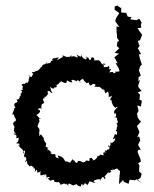

<svg xmlns="http://www.w3.org/2000/svg" viewBox="-20 -667 566 705"><path d="M421 -39 419 -22 418 -8 417 9 432 -6 435 1 452 8 456 -7 476 -5 483 -9 502 6 483 -6 496 -14 500 -29 491 -37V-47L492 -59L487 -68L497 -73L496 -82L485 -109L488 -117H497L487 -135L488 -137L495 -152L491 -166L484 -163L492 -182C489 -190 486 -197 483 -204L498 -221L492 -226L486 -235L483 -249L489 -260L484 -280L497 -276L501 -297L492 -301L494 -319L486 -328L500 -333L490 -345L487 -351L494 -373L488 -369L489 -384L497 -389L490 -409L494 -422L495 -424L501 -430L496 -444L491 -463V-468H498L486 -490L496 -503L492 -499L486 -517L494 -519L502 -539L491 -554L485 -564L499 -565L497 -575L500 -584L492 -598L481 -593L458 -596L463 -604L449 -606L443 -620L425 -621V-643L424 -637L411 -647L401 -643V-631L418 -619L406 -600L403 -589L418 -568L408 -570V-551L410 -534V-528L417 -517L411 -513L409 -498L418 -490L401 -473L417 -470L400 -457L412 -434L404 -436L416 -416L419 -405L401 -403L418 -387C417 -399 398 -395 405 -406C405 -398 406 -401 398 -398C391 -404 399 -404 381 -401C389 -416 392 -415 380 -412C380 -415 386 -423 376 -426C383 -420 372 -422 361 -420C362 -434 355 -440 368 -430C353 -426 352 -441 354 -431C350 -441 339 -451 352 -437C342 -448 345 -446 327 -445C327 -445 328 -440 325 -454C316 -459 316 -457 313 -447C300 -447 313 -458 295 -456C291 -458 305 -463 296 -449C288 -451 282 -452 278 -470C279 -457 281 -455 260 -467C273 -453 257 -457 264 -455C249 -465 243 -458 242 -458C245 -468 238 -461 238 -461C241 -458 237 -459 228 -458C227 -458 226 -456 210 -464C212 -456 205 -454 217 -464C210 -455 206 -456 190 -446C197 -454 183 -443 197 -456C181 -455 183 -453 183 -453C172 -455 166 -446 179 -442C164 -449 167 -436 164 -436C162 -436 150 -432 145 -433C157 -435 150 -439 150 -437C144 -425 140 -436 132 -423C138 -432 135 -423 135 -423C124 -416 131 -416 116 -406C128 -407 121 -404 114 -407C103 -402 106 -401 98 -403C99 -389 105 -404 101 -393C92 -385 103 -379 84 -390C91 -394 88 -381 86 -377C83 -377 89 -375 82 -363C74 -367 69 -357 70 -355C77 -357 67 -364 59 -355C63 -349 66 -353 62 -342C67 -337 64 -337 55 -337C66 -331 58 -327 55 -319C55 -327 47 -321 57 -323C57 -306 42 -314 53 -311C48 -296 40 -304 41 -301C42 -296 49 -294 39 -290C30 -287 31 -280 38 -268C43 -277 42 -271 32 -269C30 -255 27 -257 25 -246C38 -248 25 -250 37 -232C41 -224 35 -221 39 -222C30 -224 32 -215 27 -215C32 -203 27 -206 29 -216C29 -197 38 -206 31 -195C35 -196 28 -185 31 -188C32 -177 47 -172 31 -177C29 -168 46 -180 39 -158C35 -164 49 -156 48 -164C51 -147 41 -142 38 -141C52 -140 56 -140 46 -130C48 -133 51 -141 53 -137C44 -128 58 -126 65 -114C65 -114 63 -119 69 -103C60 -109 65 -115 72 -113C72 -101 65 -96 71 -89C80 -95 71 -84 77 -86C77 -77 69 -73 74 -71C79 -85 79 -70 80 -68C80 -59 93 -62 85 -59C90 -51 94 -66 101 -53C103 -60 102 -59 103 -49C106 -50 112 -49 107 -34C116 -48 116 -47 117 -31C121 -42 118 -27 129 -39C126 -18 129 -22 144 -27C143 -13 132 -11 149 -28C154 -9 147 -7 150 -14C163 -22 167 -13 155 -12C165 -4 162 -2 170 -5C183 -13 178 7 182 1C173 -5 186 6 196 1C198 7 203 5 201 12C202 7 203 9 201 10C209 14 213 1 223 11C227 2 224 10 231 15C229 1 238 10 241 10C252 18 251 10 256 12C263 3 257 14 276 18C281 2 283 9 284 16C287 5 288 17 292 4C290 6 307 14 299 14C304 9 309 1 307 -1C323 0 314 4 331 4C325 0 322 -2 324 -3C329 -7 346 -12 350 -6C350 -6 347 -1 348 -6C358 -21 358 -20 366 -7C360 -11 373 -10 364 -18C361 -18 378 -32 377 -36C378 -30 386 -32 386 -36C387 -39 395 -28 385 -42C398 -47 395 -32 393 -50C397 -38 402 -46 402 -46C410 -47 410 -50 416 -50C414 -61 413 -55 416 -63L409 -52C411 -46 415 -42 421 -39ZM410 -226C413 -223 415 -216 407 -213C412 -212 413 -198 405 -196C410 -195 408 -206 409 -192C400 -188 410 -185 410 -182C409 -178 410 -172 408 -172C398 -177 404 -174 394 -156C406 -158 401 -161 403 -161C404 -144 389 -146 394 -143C382 -137 393 -150 386 -144C384 -139 390 -138 380 -126C372 -138 388 -134 380 -118C383 -115 376 -126 367 -108C360 -115 371 -117 369 -110C370 -102 354 -116 361 -97C355 -98 351 -95 348 -105C353 -97 348 -99 335 -90C342 -99 336 -96 340 -93C328 -78 326 -79 324 -78C313 -90 321 -87 308 -86C311 -83 307 -81 308 -75C297 -80 290 -77 293 -67C295 -79 279 -67 290 -69C273 -74 279 -77 266 -76C265 -66 256 -66 251 -82C253 -69 255 -77 243 -84C252 -84 234 -70 239 -69C239 -69 222 -75 223 -77C218 -77 229 -77 223 -73C215 -75 217 -90 200 -93C213 -92 194 -94 191 -97C193 -96 192 -92 196 -86C195 -86 181 -88 184 -94C185 -109 174 -94 166 -105C166 -112 160 -110 172 -104C156 -121 156 -119 155 -112C156 -127 153 -134 145 -121C151 -121 146 -126 149 -136C152 -143 143 -143 142 -154C139 -153 141 -155 136 -153C141 -149 143 -166 139 -161C133 -172 129 -178 125 -167C122 -171 125 -174 125 -174C120 -181 133 -191 116 -203C115 -205 116 -201 116 -201C119 -200 119 -217 128 -224C119 -216 131 -231 116 -232C122 -220 131 -242 128 -230C113 -245 119 -242 113 -244C128 -254 133 -260 119 -266C119 -269 132 -272 132 -266C133 -279 128 -277 131 -266C131 -273 133 -288 137 -290C130 -284 138 -283 142 -291C133 -307 142 -309 143 -303C140 -307 152 -318 136 -316C150 -306 151 -315 157 -324C159 -325 154 -326 154 -330C161 -339 165 -325 173 -325C160 -344 172 -331 163 -349C180 -334 183 -346 176 -351C175 -346 193 -341 187 -355C193 -357 201 -361 193 -365C197 -357 203 -371 208 -369C203 -361 213 -367 206 -367C223 -360 224 -360 226 -372C230 -371 236 -363 246 -365C240 -372 242 -376 249 -373C244 -372 247 -377 262 -368C260 -378 277 -367 276 -365C269 -363 271 -372 286 -379C279 -370 288 -380 288 -371C300 -361 296 -360 302 -363C310 -366 303 -362 311 -353C321 -356 319 -358 319 -358C323 -361 338 -357 326 -349C344 -348 346 -346 346 -350C345 -349 339 -353 361 -335C356 -348 362 -339 366 -331C364 -336 360 -331 366 -330C366 -323 365 -322 376 -331C380 -324 380 -317 379 -310C373 -317 380 -306 391 -316C391 -310 384 -305 385 -299C394 -305 387 -280 395 -288C391 -288 393 -277 408 -269C409 -264 400 -277 412 -274C396 -258 397 -256 402 -248C403 -259 411 -241 403 -238C405 -244 406 -234 400 -235C402 -239 411 -234 410 -232Z"/></svg>

Font: Charger Distortion
Style: 1
Weight: 400
Designer: Jasper
Foundry: Cannot Into Space Fonts
Version: Version 0.98